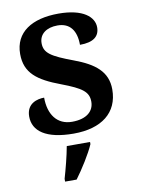

<svg xmlns="http://www.w3.org/2000/svg" viewBox="-86 -606 648 885"><g transform="rotate(-10 238.0 -163.0)"><path d="M224 10C355 10 434 -51 434 -160C434 -244 377 -287 283 -322C181 -360 150 -380 150 -426C150 -469 185 -494 236 -494C294 -494 323 -455 323 -388C387 -388 415 -412 415 -454C415 -502 366 -547 250 -547C126 -547 44 -496 44 -394C44 -305 99 -264 206 -224C301 -188 329 -167 329 -121C329 -78 296 -45 226 -45C156 -45 118 -98 118 -177C87 -177 35 -165 35 -103C35 -35 94 10 224 10ZM146 208V221H200C232 178 273 113 291 71V61H182C174 106 158 167 146 208Z"/></g></svg>

Font: Noto Serif Oriya SemiBold
Style: Regular
Weight: 600
Designer: David Williams
Foundry: Google LLC, David Williams
Version: Version 1.051